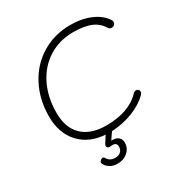

<svg xmlns="http://www.w3.org/2000/svg" viewBox="-207 -863 1163 1225"><g transform="rotate(-30 375.0 -251.0)"><path d="M735 -589Q735 -578 727 -570Q719 -562 706 -562Q692 -562 685 -572Q659 -618 609 -639.5Q559 -661 477 -661Q376 -661 296.5 -611Q217 -561 173 -471.5Q129 -382 129 -267Q129 -157 190.5 -98Q252 -39 367 -39Q448 -39 512 -61.5Q576 -84 617 -128Q626 -139 641 -139Q650 -139 656 -133Q662 -127 662 -118Q662 -107 652 -97Q606 -51 533 -22.5Q460 6 378 10Q378 10 376 12L343 60Q378 59 395 73.5Q412 88 412 113Q412 154 381.5 181Q351 208 305 208Q274 208 251.5 194Q229 180 219 161Q216 155 216 149Q216 140 227 132Q235 127 240 127Q249 127 255 138Q272 168 312 168Q337 168 352 154Q367 140 367 117Q367 88 335 88Q327 88 322 89Q310 91 302.5 86Q295 81 295 72Q295 66 300 58L331 9Q213 1 144.5 -74Q76 -149 76 -271Q76 -396 128.5 -496.5Q181 -597 274.5 -653.5Q368 -710 485 -710Q569 -710 634.5 -681.5Q700 -653 731 -603Q735 -598 735 -589Z"/></g></svg>

Font: Kodchasan ExtraLight
Style: Italic
Weight: 275
Italic angle: -10°
Version: Version 1.000; ttfautohint (v1.6)